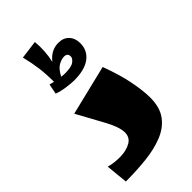

<svg xmlns="http://www.w3.org/2000/svg" viewBox="-237 -839 907 907"><g transform="rotate(-45 216.5 -385.0)"><path d="M31 0 20 -110Q57 -100 97 -101Q137 -102 164.5 -118Q192 -134 192 -167Q192 -202 160.5 -261Q129 -320 85 -399L336 -460Q368 -374 380.5 -308.5Q393 -243 393 -199Q393 -134 364 -94.5Q335 -55 284 -34.5Q233 -14 168 -7Q103 0 31 0ZM196 -510Q178 -510 145.5 -514.5Q113 -519 90 -528L100 -579Q104 -578 110 -576.5Q116 -575 124 -573Q124 -626 118.5 -667.5Q113 -709 101 -758L193 -770Q196 -738 194 -706.5Q192 -675 185 -645Q219 -689 269 -689Q302 -689 321.5 -668.5Q341 -648 341 -614Q341 -566 304 -538Q267 -510 196 -510ZM241 -624Q225 -624 204 -612.5Q183 -601 165 -566Q178 -564 190 -564Q232 -564 248.5 -576.5Q265 -589 265 -602Q265 -624 241 -624Z"/></g></svg>

Font: Marhey ExtraBold
Style: Regular
Weight: 800
Designer: Nur Syamsi & Bustanul Arifin
Foundry: Namelatype
Version: Version 1.000; ttfautohint (v1.8.4.7-5d5b)